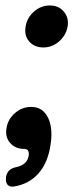

<svg xmlns="http://www.w3.org/2000/svg" viewBox="-20 -533 277 704"><path d="M69 13Q36 13 17 -9Q-2 -31 4 -64Q9 -96 35 -118.5Q61 -141 94 -141Q126 -141 144.5 -118.5Q163 -96 158 -64Q152 -31 126.5 -9Q101 13 69 13ZM94 -141Q123 -141 141 -123Q159 -105 165.5 -73.5Q172 -42 165 0Q155 65 120.5 103.5Q86 142 31 151Q14 153 7 143.5Q0 134 2 118V116Q7 86 39 80Q58 76 70 66Q82 56 85 39Q89 13 69 13ZM139 -359Q106 -359 87 -381Q68 -403 74 -436Q79 -468 104.5 -490.5Q130 -513 163 -513Q195 -513 214 -490.5Q233 -468 228 -436Q222 -403 196.5 -381Q171 -359 139 -359Z"/></svg>

Font: Winky Sans Medium
Style: Italic
Weight: 500
Italic angle: -8.97852°
Designer: Simon Atzbach
Foundry: typofactur
Version: Version 1.205